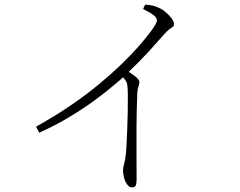

<svg xmlns="http://www.w3.org/2000/svg" viewBox="-20 -774 1040 832"><path d="M136 -225Q217 -270 284.5 -316Q352 -362 407 -407.5Q462 -453 505.5 -495Q549 -537 580.5 -573Q612 -609 633 -637Q660 -674 660 -685Q660 -696 648 -706.5Q636 -717 600 -735L609 -754Q624 -753 637.5 -750.5Q651 -748 664 -742Q680 -736 696 -723Q712 -710 723 -695Q734 -680 734 -669Q734 -662 729 -658Q724 -654 714.5 -647.5Q705 -641 691 -625Q662 -592 622 -548Q586 -509 538 -463Q553 -453 566 -443Q584 -429 584 -418Q584 -410 580 -399.5Q576 -389 575 -372Q572 -297 571.5 -224Q571 -151 571.5 -92.5Q572 -34 572 -2Q572 24 567.5 31Q563 38 552 38Q540 38 531 25.5Q522 13 517.5 -4Q513 -21 513 -34Q513 -48 517.5 -63Q522 -78 525 -103Q527 -120 528.5 -150.5Q530 -181 531.5 -217Q533 -253 533.5 -288.5Q534 -324 534 -352Q534 -380 533 -393Q532 -410 527 -421Q523 -428 513 -439Q496 -423 470 -402Q435 -372 387 -337Q339 -302 279 -266Q219 -230 150 -199Z"/></svg>

Font: Noto Serif HK ExtraLight ExtraLight
Style: Regular
Weight: 250
Version: Version 2.003-H1;hotconv 1.1.1;makeotfexe 2.6.0